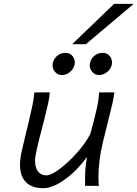

<svg xmlns="http://www.w3.org/2000/svg" viewBox="-20 -968 716 1000"><path d="M433.1 -150.4Q397 -101.1 356.4 -64.5Q315.9 -27.8 276.6 -7.8Q237.3 12.2 205.1 12.2Q146 12.2 115 -19.3Q84 -50.8 84 -111.8Q84 -142.6 95.7 -191.9L129.4 -333Q142.1 -385.7 148.4 -416.5Q154.8 -447.3 159.2 -486.8H239.3Q237.8 -461.4 230.7 -429.2Q223.6 -397 209.5 -341.3Q183.1 -240.7 172.9 -196.3Q162.6 -151.9 162.6 -132.3Q162.6 -93.8 178.5 -74.2Q194.3 -54.7 221.7 -54.7Q246.6 -54.7 292 -88.9Q337.4 -123 382.3 -173.8Q427.2 -224.6 450.7 -271Q474.1 -356.9 483.9 -401.4Q493.7 -445.8 496.1 -486.8H575.7Q573.2 -462.9 564.7 -425.5Q556.2 -388.2 539.6 -323.2Q533.7 -298.8 527.3 -273.7Q521 -248.5 514.6 -222.2Q504.4 -179.7 498.5 -133.3Q492.7 -86.9 492.7 -48.8Q492.7 -17.6 495.1 0H422.9Q422.9 -52.7 424.3 -81.5Q425.8 -110.4 433.1 -150.4ZM495.6 -577.1Q475.6 -577.1 461.4 -592.5Q447.3 -607.9 447.3 -627.9Q447.3 -643.1 455.6 -658.2Q463.9 -673.3 479.5 -683.1Q495.1 -692.9 515.1 -692.9Q536.1 -692.9 549.8 -678Q563.5 -663.1 563.5 -642.6Q563.5 -626 554 -610.8Q544.4 -595.7 528.8 -586.4Q513.2 -577.1 495.6 -577.1ZM302.2 -577.1Q281.7 -577.1 267.8 -592.3Q253.9 -607.4 253.9 -627.9Q253.9 -643.6 262.2 -658.4Q270.5 -673.3 285.9 -683.1Q301.3 -692.9 321.3 -692.9Q342.3 -692.9 356 -678Q369.6 -663.1 369.6 -642.6Q369.6 -626.5 360.1 -611.1Q350.6 -595.7 335.2 -586.4Q319.8 -577.1 302.2 -577.1ZM676.3 -947.8 427.2 -737.8H356L574.2 -947.8Z"/></svg>

Font: Lesson One Light
Style: Italic
Weight: 300
Italic angle: -14°
Designer: But Ko, Victor Gaultney, Annie Olsen, Julie Remington, Don Collingsworth, Eric Hays, Becca Hirsbrunner
Version: Version 1.100